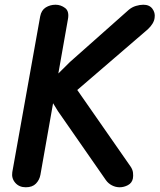

<svg xmlns="http://www.w3.org/2000/svg" viewBox="-20 -792 675 812"><path d="M634 -718Q633 -705 625 -692Q617 -679 605 -668L268 -378L170 -387V-425L276 -530L524 -750Q538 -762 555 -767Q572 -772 586 -772Q612 -772 624.5 -755Q637 -738 634 -718ZM486 0Q469 0 453.5 -8Q438 -16 428 -30L225 -322L169 -413L170 -454L289 -437L532 -88Q541 -75 542.5 -61.5Q544 -48 542 -37Q538 -18 521 -9Q504 0 486 0ZM89 0Q61 0 44.5 -19Q28 -38 32 -64L150 -723Q155 -749 173.5 -760.5Q192 -772 215 -772Q237 -772 255.5 -758Q274 -744 267 -709L151 -53Q147 -31 132 -15.5Q117 0 89 0Z"/></svg>

Font: Edu QLD Beginner
Style: Bold
Weight: 700
Designer: Tina and Corey Anderson
Foundry: Google for Education
Version: Version 1.003